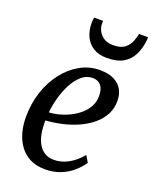

<svg xmlns="http://www.w3.org/2000/svg" viewBox="-151 -894 789 989"><g transform="rotate(20 243.0 -399.5)"><path d="M415.5 -95.5Q396 -67 367.5 -42.5Q339 -18 301.8 -3.5Q264.5 11 219 11Q172 11 137.2 -6.2Q102.5 -23.5 79.8 -54.2Q57 -85 46 -124.8Q35 -164.5 35 -209.5Q35 -282 56.2 -346.8Q77.5 -411.5 115.5 -460.8Q153.5 -510 203.8 -538.2Q254 -566.5 311.5 -566.5Q360.5 -566.5 391 -550.5Q421.5 -534.5 435.8 -507.5Q450 -480.5 450 -447.5Q450 -406.5 432.5 -373Q415 -339.5 384 -313.5Q353 -287.5 312.8 -269Q272.5 -250.5 227.2 -240Q182 -229.5 135.5 -226.5Q134.5 -187.5 140.5 -155.2Q146.5 -123 160 -99.5Q173.5 -76 194.8 -63.2Q216 -50.5 245 -50.5Q270 -50.5 295 -58.8Q320 -67 345 -84.8Q370 -102.5 394.5 -131.5ZM290 -515.5Q257 -515.5 230.2 -492.2Q203.5 -469 184 -431.8Q164.5 -394.5 153 -352.2Q141.5 -310 138 -271.5Q166.5 -273 196.5 -281.2Q226.5 -289.5 254.2 -303.8Q282 -318 304.2 -338Q326.5 -358 339.5 -383.2Q352.5 -408.5 352.5 -438.5Q352.5 -477 336.2 -496.2Q320 -515.5 290 -515.5ZM322 -637Q276.5 -637 246.8 -656Q217 -675 202.2 -707.2Q187.5 -739.5 187.5 -779.5Q187.5 -790.5 188.8 -798.2Q190 -806 190.5 -810H239.5Q239.5 -806 239.2 -801.8Q239 -797.5 239 -792.5Q239 -776.5 248.2 -757Q257.5 -737.5 277.5 -723.8Q297.5 -710 330 -710Q371.5 -710 393.2 -727Q415 -744 424 -767.5Q433 -791 436.5 -810H486Q486 -806 485.8 -799Q485.5 -792 484 -784Q479 -745 462.5 -711.5Q446 -678 412.5 -657.5Q379 -637 322 -637Z"/></g></svg>

Font: Merriweather 24pt SemiCondensed
Style: Italic
Weight: 400
Width: 4
Italic angle: -7.8°
Designer: Eben Sorkin
Foundry: Eben Sorkin
Version: Version 2.101